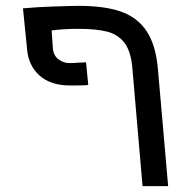

<svg xmlns="http://www.w3.org/2000/svg" viewBox="-20 -636 640 656"><path d="M554.5 0 519.5 -400.5Q512.5 -481 481.8 -528.2Q451 -575.5 394.8 -595.8Q338.5 -616 249.5 -616Q227 -616 163 -613.8Q99 -611.5 58.5 -607.5L72.5 -468Q77 -412 115 -378Q153 -344 219 -344H241Q273 -344 281.5 -346L274 -423L251 -422Q232.5 -420.5 217.5 -420.5Q196.5 -420.5 179.5 -433.5Q162.5 -446.5 160.5 -472L156.5 -532Q198.5 -537.5 246 -537.5Q308.5 -537.5 345.8 -528Q383 -518.5 405 -490Q427 -461.5 432 -406L467 0Z"/></svg>

Font: JuliaMono Medium
Style: Italic
Weight: 500
Italic angle: -9°
Monospace: yes
Designer: cormullion
Foundry: corm
Version: Version 0.054; ttfautohint (v1.8.4)